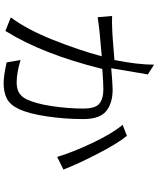

<svg xmlns="http://www.w3.org/2000/svg" viewBox="74 -898 863 1051"><g transform="rotate(90 505.5 -372.5)"><path d="M334 -784.2C334 -723.6 325.2 -651.4 308.6 -567.4C212.9 -559.6 161.1 -555.7 153.3 -555.7C115.2 -553.7 86.9 -553.7 67.4 -554.7L74.2 -475.6C116.2 -481.4 144.5 -485.4 159.2 -486.3C164.1 -486.3 181.6 -488.3 211.9 -491.2C242.2 -494.1 267.6 -496.1 288.1 -498C265.6 -414.1 235.4 -325.2 198.2 -231.4C161.1 -137.7 120.1 -60.5 75.2 0L149.4 29.3C233.4 -104.5 302.7 -281.2 357.4 -501C410.2 -504.9 447.3 -506.8 468.8 -506.8C503.9 -506.8 530.3 -499 547.9 -484.4C565.4 -469.7 574.2 -440.4 574.2 -397.5C574.2 -338.9 569.3 -280.3 560.5 -222.7C551.8 -165 539.1 -119.1 523.4 -85.9C512.7 -65.4 500 -51.8 485.4 -43.9C470.7 -36.1 453.1 -32.2 431.6 -32.2C396.5 -32.2 355.5 -39.1 308.6 -53.7L321.3 22.5C368.2 33.2 406.2 39.1 435.5 39.1C468.8 39.1 497.1 33.2 519.5 21.5C542 9.8 560.5 -10.7 575.2 -41C593.8 -79.1 607.4 -131.8 617.2 -198.2C627 -264.6 631.8 -331.1 631.8 -396.5C631.8 -457 617.2 -499 587.9 -522.5C558.6 -545.9 519.5 -557.6 470.7 -557.6C449.2 -557.6 410.2 -554.7 353.5 -549.8C354.5 -554.7 362.3 -603.5 377.9 -695.3C380.9 -714.8 383.8 -733.4 387.7 -750ZM663.1 -612.3C695.3 -574.2 728.5 -518.6 762.7 -446.3C796.9 -374 822.3 -309.6 838.9 -253.9L908.2 -288.1C888.7 -338.9 860.4 -400.4 823.2 -472.7C786.1 -544.9 752.9 -599.6 723.6 -635.7Z"/></g></svg>

Font: Gen Shin Gothic P Normal
Style: Regular
Weight: 300
Designer: [Source Han Sans]
Ryoko NISHIZUKA  (kana & ideographs); Paul D. Hunt (Latin, Greek & Cyrillic); Wenlong ZHANG  (bopomofo
Version: Version 1.002.20150607